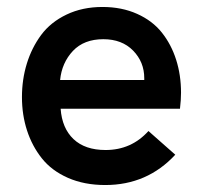

<svg xmlns="http://www.w3.org/2000/svg" viewBox="-20 -522 582 551"><path d="M282 9Q222 9 175.2 -11.5Q128.5 -32 100.2 -67.5Q72 -103 57.5 -147.8Q43 -192.5 43 -243.5Q43 -294 57 -339.5Q71 -385 98.2 -421.8Q125.5 -458.5 171 -480.2Q216.5 -502 274 -502Q329.5 -502 373.5 -482.2Q417.5 -462.5 444.5 -428.5Q471.5 -394.5 485.5 -350.5Q499.5 -306.5 499.5 -256Q499.5 -235.5 496.5 -210H154Q158 -154 191 -122.8Q224 -91.5 283 -91.5Q357 -91.5 406 -146L483 -78Q402.5 9 282 9ZM152.5 -292.5H394V-297.5Q394 -344 362 -376.8Q330 -409.5 276.5 -409.5Q221 -409.5 189.2 -375.8Q157.5 -342 152.5 -292.5Z"/></svg>

Font: HK Grotesk SemiBold
Style: Regular
Weight: 600
Designer: Alfredo Marco Pradil
Foundry: Hanken Design Co.
Version: Version 3.001;FEAKit 1.0